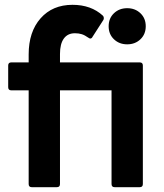

<svg xmlns="http://www.w3.org/2000/svg" viewBox="-20 -777 682 797"><path d="M112 0Q99 0 99 -13V-402H27Q14 -402 14 -415V-505Q14 -518 27 -518H99V-551Q99 -645 148.5 -701Q198 -757 281 -757Q358 -757 407 -712Q411 -708 411 -702Q411 -697 409 -694L364 -624Q361 -617 354 -617Q352 -617 346 -621Q332 -631 319.5 -635Q307 -639 291 -639Q261 -639 245 -617Q229 -595 229 -553V-518H560Q573 -518 573 -505V-13Q573 0 560 0H456Q443 0 443 -13V-402H229V-13Q229 0 216 0ZM431 -668Q431 -701 453 -722Q475 -743 508 -743Q541 -743 563 -722Q585 -701 585 -668Q585 -635 563 -614Q541 -593 508 -593Q475 -593 453 -614Q431 -635 431 -668Z"/></svg>

Font: LINE Seed Sans TH App
Style: Bold
Weight: 700
Designer: Dalton Maag Ltd | Thai characters by Cadson Demak Co.,Ltd.
Foundry: Dalton Maag Ltd
Version: Version 1.003